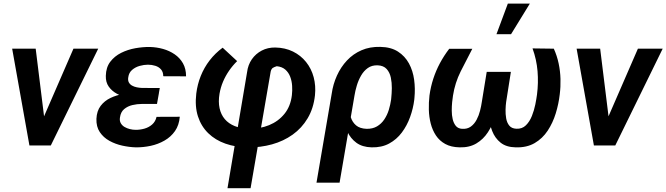

<svg xmlns="http://www.w3.org/2000/svg" viewBox="-20 -794 3637 1048"><path d="M196.3 -103.5 380.9 -528.3H516.1L257.3 0H174.8ZM174.8 -528.3 229 -90.3 218.8 0H140.6L46.4 -528.3Z M726.1 -287.6 847.7 -287.1 836.9 -226.6H753.9Q728.5 -226.6 702.6 -220.5Q676.8 -214.4 657.7 -198.5Q638.7 -182.6 634.8 -152.8Q631.8 -134.8 639.2 -121.8Q646.5 -108.9 659.7 -101.1Q672.9 -93.3 688.7 -89.4Q704.6 -85.4 719.7 -85.4Q743.7 -85 768.1 -91.8Q792.5 -98.6 810.5 -114.5Q828.6 -130.4 834.5 -156.2L961.4 -156.7Q957.5 -110.8 935.3 -78.9Q913.1 -46.9 878.2 -26.9Q843.3 -6.8 802.5 2Q761.7 10.7 721.2 10.3Q686 9.3 647.9 1Q609.9 -7.3 577.1 -25.4Q544.4 -43.5 524.7 -73Q504.9 -102.5 506.3 -145.5Q508.3 -188.5 529.3 -216.1Q550.3 -243.7 583 -259.3Q615.7 -274.9 653.3 -281.2Q690.9 -287.6 726.1 -287.6ZM841.3 -252 735.4 -252.4Q707.5 -253.4 676.3 -260.5Q645 -267.6 617.7 -282.5Q590.3 -297.4 573.5 -321.3Q556.6 -345.2 557.6 -379.9Q558.6 -426.3 581.8 -456.8Q605 -487.3 641.1 -505.4Q677.2 -523.4 718.8 -530.8Q760.3 -538.1 797.9 -537.6Q835 -536.6 869.9 -526.9Q904.8 -517.1 933.3 -497.6Q961.9 -478 978.8 -448.2Q995.6 -418.5 995.6 -377.4L871.1 -377.9Q871.1 -400.9 859.1 -414.8Q847.2 -428.7 827.9 -434.8Q808.6 -440.9 787.6 -440.9Q766.1 -440.9 742.4 -434.3Q718.8 -427.7 701.2 -412.6Q683.6 -397.5 680.2 -372.6Q677.2 -355.5 683.3 -344.2Q689.5 -333 700.9 -326.7Q712.4 -320.3 726.8 -317.4Q741.2 -314.5 754.9 -314L852.1 -313.5Z M1221.7 233.4 1328.6 -399.9Q1333.5 -439.9 1354.7 -470.5Q1376 -501 1408.9 -518.1Q1441.9 -535.2 1482.4 -534.7Q1536.6 -533.7 1579.1 -512.7Q1621.6 -491.7 1650.6 -455.6Q1679.7 -419.4 1692.1 -372.6Q1704.6 -325.7 1699.2 -273.9Q1691.4 -202.6 1659.4 -148.7Q1627.4 -94.7 1577.4 -59.1Q1527.3 -23.4 1464.8 -6.1Q1402.3 11.2 1334.5 10.7Q1266.6 9.8 1210.9 -9.8Q1155.3 -29.3 1116.7 -66.9Q1078.1 -104.5 1060.5 -158.7Q1043 -212.9 1051.3 -283.2Q1057.6 -334 1075.9 -379.6Q1094.2 -425.3 1124.3 -464.4Q1154.3 -503.4 1195.3 -533.7L1274.4 -460.4Q1250 -436.5 1230.5 -408.2Q1210.9 -379.9 1197.5 -348.4Q1184.1 -316.9 1178.2 -282.2Q1170.9 -238.3 1178.5 -203.4Q1186 -168.5 1207 -143.8Q1228 -119.1 1261.5 -105.7Q1294.9 -92.3 1339.4 -91.3Q1398.4 -90.3 1448.7 -110.8Q1499 -131.3 1532.5 -172.4Q1565.9 -213.4 1573.2 -274.4Q1576.2 -298.8 1574.5 -325.4Q1572.8 -352.1 1564 -375.2Q1555.2 -398.4 1537.4 -414.1Q1519.5 -429.7 1490.7 -432.6Q1476.6 -428.2 1469 -423.3Q1461.4 -418.5 1457.5 -403.3L1347.7 233.4Z M1707.5 203.1 1790.5 -282.2Q1797.9 -334.5 1819.1 -381.3Q1840.3 -428.2 1874 -464.1Q1907.7 -500 1953.4 -519.8Q1999 -539.6 2055.7 -538.1Q2113.8 -537.1 2152.1 -512.5Q2190.4 -487.8 2212.2 -447.8Q2233.9 -407.7 2240.5 -358.9Q2247.1 -310.1 2242.2 -260.3L2241.2 -249.5Q2235.4 -202.1 2218.5 -155.3Q2201.7 -108.4 2173.3 -70.6Q2145 -32.7 2104 -10.5Q2063 11.7 2007.8 10.3Q1957.5 8.8 1925.5 -14.6Q1893.6 -38.1 1876 -75.4Q1858.4 -112.8 1851.1 -156.2Q1843.8 -199.7 1842.8 -241.2Q1849.6 -236.3 1856.7 -231.9Q1863.8 -227.5 1870.8 -223.6Q1877.9 -219.7 1885.3 -215.8Q1885.7 -183.6 1894.3 -155.5Q1902.8 -127.4 1923.3 -109.9Q1943.8 -92.3 1981 -90.8Q2014.2 -90.3 2037.8 -104.2Q2061.5 -118.2 2077.4 -141.8Q2093.3 -165.5 2102.1 -193.8Q2110.8 -222.2 2114.7 -250L2115.7 -260.3Q2118.2 -282.7 2118.7 -312.5Q2119.1 -342.3 2113.3 -370.4Q2107.4 -398.4 2090.6 -417.2Q2073.7 -436 2041.5 -437.5Q2009.8 -438.5 1987.5 -422.6Q1965.3 -406.7 1950.7 -381.1Q1936 -355.5 1927.5 -326.7Q1918.9 -297.9 1915 -272.9L1833.5 203.1Z M2886.7 -529.8 3002.9 -528.3Q3020.5 -489.3 3029.3 -447.5Q3038.1 -405.8 3039.3 -363Q3040.5 -320.3 3035.2 -278.3Q3029.3 -226.6 3013.4 -175Q2997.6 -123.5 2969.5 -80.8Q2941.4 -38.1 2898.2 -12.9Q2855 12.2 2794.4 10.3Q2743.2 9.3 2712.4 -15.4Q2681.6 -40 2666.5 -78.9Q2651.4 -117.7 2648.2 -161.9Q2645 -206.1 2649.9 -246.6L2675.3 -401.9H2768.6L2742.7 -237.3Q2740.2 -219.7 2739.5 -195.6Q2738.8 -171.4 2742.9 -147.7Q2747.1 -124 2760 -108.2Q2772.9 -92.3 2798.8 -91.3Q2830.1 -89.8 2850.6 -110.1Q2871.1 -130.4 2883.3 -161.1Q2895.5 -191.9 2901.9 -223.6Q2908.2 -255.4 2911.1 -277.8Q2919.4 -341.3 2914.1 -405.5Q2908.7 -469.7 2886.7 -529.8ZM2432.1 -527.8H2558.1Q2525.9 -466.8 2494.6 -404.3Q2463.4 -341.8 2452.6 -272.5Q2450.2 -258.8 2448 -236.8Q2445.8 -214.8 2445.8 -190.2Q2445.8 -165.5 2450.9 -143.6Q2456.1 -121.6 2468 -106.9Q2480 -92.3 2502 -90.8Q2530.3 -88.9 2549.8 -103Q2569.3 -117.2 2581.5 -140.4Q2593.8 -163.6 2600.3 -189.7Q2606.9 -215.8 2609.9 -237.3L2636.7 -401.9H2729.5L2703.6 -246.6Q2697.3 -202.1 2682.6 -156.2Q2668 -110.4 2643.1 -72Q2618.2 -33.7 2580.1 -11Q2542 11.7 2488.8 10.3Q2441.9 9.3 2410.4 -8.1Q2378.9 -25.4 2359.6 -54.4Q2340.3 -83.5 2331.1 -119.6Q2321.8 -155.8 2320.8 -195.1Q2319.8 -234.4 2324.2 -272.5Q2330.6 -319.8 2345 -364Q2359.4 -408.2 2381.3 -449.2Q2403.3 -490.2 2432.1 -527.8ZM2689.9 -607.4 2752 -774.4H2872.1L2769.5 -607.4Z M3277.3 -103.5 3461.9 -528.3H3597.2L3338.4 0H3255.9ZM3255.9 -528.3 3310.1 -90.3 3299.8 0H3221.7L3127.4 -528.3Z"/></svg>

Font: Roboto SemiBold
Style: Italic
Weight: 600
Designer: Christian Robertson
Foundry: Google
Version: Version 3.009; 2024